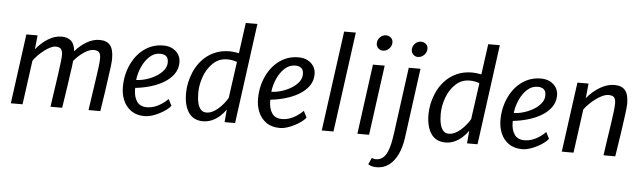

<svg xmlns="http://www.w3.org/2000/svg" viewBox="-58 -1036 5098 1525"><g transform="rotate(5 2491.0 -273.5)"><path d="M135.9 -1.3H42.4L117.8 -557H207.1L195.7 -445.1Q236.9 -497.6 290.7 -530.8Q344.6 -564 397.6 -564Q447.8 -564 475.2 -538.4Q502.5 -512.8 507.5 -457Q548.6 -504.8 599.6 -534.4Q650.6 -564 701.1 -564Q758.1 -564 785.5 -531.5Q812.9 -499 812.9 -423.6Q812.9 -404.1 807.9 -360.8Q802.9 -317.6 792.9 -250.3Q787.6 -209.2 779.1 -152.4Q770.7 -95.6 755.8 -1.3H661.9Q664.5 -20.2 668.2 -45.1Q671.9 -70 676.1 -98.7Q680.3 -127.3 684.6 -157Q688.9 -186.7 693.2 -215.5Q697.5 -244.2 701 -269.1Q709.2 -323.7 713.4 -359.8Q717.5 -395.9 717.5 -416.3Q717.5 -452.2 704.5 -466.4Q691.6 -480.5 660.9 -480.5Q628.5 -480.5 585.3 -452Q542.1 -423.5 506.1 -379.8Q504.3 -361.2 500.8 -333.5Q497.4 -305.8 491.5 -269.6Q488.8 -248.9 485.7 -228.1Q482.7 -207.2 479.4 -184Q476.1 -160.9 471.9 -133.8Q467.7 -106.7 462.9 -74Q458.1 -41.4 451.8 -1.3H358.6Q360.4 -13.8 364 -39.1Q367.6 -64.4 372.8 -99.9Q377.9 -135.5 384.3 -178.7Q390.7 -221.9 397.4 -269.7Q404.8 -324.9 409.2 -361.7Q413.6 -398.6 413.6 -416.3Q413.6 -452.5 400.6 -466.7Q387.7 -480.9 357.3 -480.9Q339.1 -480.9 314.9 -468.8Q290.7 -456.6 265.6 -437.1Q240.5 -417.7 219 -395.3Q197.4 -372.9 183.9 -352.8Z M1111 8Q1044.7 8 1000.7 -23.1Q957.3 -54.7 937 -104.6Q916.6 -154.6 917.7 -212.9Q918.6 -309.1 957.7 -391.5Q995.5 -471.6 1061.2 -517.8Q1126.9 -564 1210.1 -564Q1252.2 -564 1283.2 -547.7Q1314.2 -531.5 1331.4 -503.8Q1348.5 -476.1 1348.5 -441.4Q1348.5 -389.4 1320.2 -348.9Q1292 -308.4 1244.1 -279.4Q1196.2 -250.4 1137 -233Q1077.8 -215.6 1016.2 -209.2Q1016 -206.1 1015.9 -202Q1015.8 -197.9 1015.8 -193.2Q1016.4 -138.2 1041.3 -101.1Q1066.2 -64.1 1123.7 -64.1Q1150.3 -64.1 1178.5 -73.4Q1206.7 -82.6 1234.7 -100.5Q1262.8 -118.4 1288.7 -144.2L1314.7 -92.5Q1303.4 -76.7 1280.1 -59.1Q1256.8 -41.6 1227.2 -26.3Q1197.6 -11 1167.2 -1.5Q1136.9 8 1111 8ZM1018.2 -272.5Q1056.4 -273.5 1097.7 -286.1Q1139.1 -298.6 1175.1 -320.3Q1211.2 -342 1233.5 -370.8Q1255.9 -399.6 1255.9 -433.4Q1255.9 -466.5 1238.8 -481.6Q1221.8 -496.6 1189.4 -496.6Q1166.3 -496.6 1145.5 -488.2Q1124.8 -479.7 1106.1 -462.5Q1068.6 -427.7 1045.9 -375.2Q1023.1 -322.8 1018.2 -272.5Z M1575.5 8Q1498.5 8 1460.1 -48.4Q1421.7 -104.7 1421.7 -202.7Q1421.7 -285.8 1457 -370.5Q1480.5 -426.2 1520.2 -469.9Q1559.9 -513.6 1614.8 -538.8Q1669.7 -564 1738.4 -564Q1754.8 -564 1773.3 -562Q1791.8 -560.1 1812.5 -555.5L1845.9 -799.3H1938.5L1830.6 0H1746.8L1755.6 -101.1Q1735.1 -70.8 1707.1 -46.1Q1679 -21.4 1645.6 -6.7Q1612.1 8 1575.5 8ZM1595 -63.4Q1619.8 -63.4 1643.9 -75Q1667.9 -86.6 1690.1 -106.1Q1712.2 -125.6 1730.8 -148.6Q1749.4 -171.6 1762.8 -194.4L1803 -484.6Q1767.4 -498.6 1725.4 -498.6Q1659.4 -498.6 1612.8 -454.4Q1565.7 -410 1541.9 -343.9Q1518.2 -277.8 1518.2 -213.5Q1518.2 -168.6 1526.1 -134.8Q1534.1 -101.1 1551 -82.2Q1567.9 -63.4 1595 -63.4Z M2188.5 8Q2122.2 8 2078.2 -23.1Q2034.8 -54.7 2014.5 -104.6Q1994.1 -154.6 1995.2 -212.9Q1996.1 -309.1 2035.2 -391.5Q2073 -471.6 2138.7 -517.8Q2204.4 -564 2287.6 -564Q2329.7 -564 2360.7 -547.7Q2391.7 -531.5 2408.9 -503.8Q2426 -476.1 2426 -441.4Q2426 -389.4 2397.7 -348.9Q2369.5 -308.4 2321.6 -279.4Q2273.7 -250.4 2214.5 -233Q2155.3 -215.6 2093.7 -209.2Q2093.5 -206.1 2093.4 -202Q2093.3 -197.9 2093.3 -193.2Q2093.9 -138.2 2118.8 -101.1Q2143.7 -64.1 2201.2 -64.1Q2227.8 -64.1 2256 -73.4Q2284.2 -82.6 2312.2 -100.5Q2340.3 -118.4 2366.2 -144.2L2392.2 -92.5Q2380.9 -76.7 2357.6 -59.1Q2334.3 -41.6 2304.7 -26.3Q2275.1 -11 2244.7 -1.5Q2214.4 8 2188.5 8ZM2095.7 -272.5Q2133.9 -273.5 2175.2 -286.1Q2216.6 -298.6 2252.6 -320.3Q2288.7 -342 2311 -370.8Q2333.4 -399.6 2333.4 -433.4Q2333.4 -466.5 2316.3 -481.6Q2299.3 -496.6 2266.9 -496.6Q2243.8 -496.6 2223 -488.2Q2202.3 -479.7 2183.6 -462.5Q2146.1 -427.7 2123.4 -375.2Q2100.6 -322.8 2095.7 -272.5Z M2615 -1.3H2521.4L2630.1 -799.3H2723.3Z M2898.8 0H2805.6L2880.9 -557.8H2974.5ZM2949.1 -675.2Q2927.8 -675.2 2912.1 -690.7Q2896.5 -706.1 2896.5 -728.8Q2896.5 -756.3 2916.5 -777.4Q2936.6 -798.5 2963.4 -798.5Q2988.3 -798.5 3004.1 -783.8Q3019.9 -769.2 3019.9 -746.6Q3019.9 -718 2998.7 -696.6Q2977.4 -675.2 2949.1 -675.2Z M2980.3 251.6Q2959.1 251.6 2941.7 246.9Q2924.3 242.2 2912.6 233.3L2936.9 181Q2941.5 184.2 2950.7 186.6Q2959.9 188.9 2966.8 188.9Q3000.5 188.9 3022.7 171.3Q3044.9 153.6 3058.8 122.9Q3072.6 92.2 3081 52.4Q3089.4 12.7 3095.4 -31.6L3166.4 -557.8H3260L3185 -1.7Q3175.1 72.6 3148.4 129.9Q3121.6 187.1 3079.4 219.3Q3037.2 251.6 2980.3 251.6ZM3230.6 -649.4Q3209.3 -649.4 3193.6 -664.9Q3178 -680.3 3178 -702.9Q3178 -730.5 3198 -751.6Q3218.1 -772.6 3244.9 -772.6Q3269.8 -772.6 3285.6 -758Q3301.4 -743.4 3301.4 -720.8Q3301.4 -692.2 3280.2 -670.8Q3258.9 -649.4 3230.6 -649.4Z M3508.5 8Q3431.5 8 3393.1 -48.4Q3354.7 -104.7 3354.7 -202.7Q3354.7 -285.8 3390 -370.5Q3413.5 -426.2 3453.2 -469.9Q3492.9 -513.6 3547.8 -538.8Q3602.7 -564 3671.4 -564Q3687.8 -564 3706.3 -562Q3724.8 -560.1 3745.5 -555.5L3778.9 -799.3H3871.5L3763.6 0H3679.8L3688.6 -101.1Q3668.1 -70.8 3640.1 -46.1Q3612 -21.4 3578.6 -6.7Q3545.1 8 3508.5 8ZM3528 -63.4Q3552.8 -63.4 3576.9 -75Q3600.9 -86.6 3623.1 -106.1Q3645.2 -125.6 3663.8 -148.6Q3682.4 -171.6 3695.8 -194.4L3736 -484.6Q3700.4 -498.6 3658.4 -498.6Q3592.4 -498.6 3545.8 -454.4Q3498.7 -410 3474.9 -343.9Q3451.2 -277.8 3451.2 -213.5Q3451.2 -168.6 3459.1 -134.8Q3467.1 -101.1 3484 -82.2Q3500.9 -63.4 3528 -63.4Z M4121.5 8Q4055.2 8 4011.2 -23.1Q3967.8 -54.7 3947.5 -104.6Q3927.1 -154.6 3928.2 -212.9Q3929.1 -309.1 3968.2 -391.5Q4006 -471.6 4071.7 -517.8Q4137.4 -564 4220.6 -564Q4262.7 -564 4293.7 -547.7Q4324.7 -531.5 4341.9 -503.8Q4359 -476.1 4359 -441.4Q4359 -389.4 4330.7 -348.9Q4302.5 -308.4 4254.6 -279.4Q4206.7 -250.4 4147.5 -233Q4088.3 -215.6 4026.7 -209.2Q4026.5 -206.1 4026.4 -202Q4026.3 -197.9 4026.3 -193.2Q4026.9 -138.2 4051.8 -101.1Q4076.7 -64.1 4134.2 -64.1Q4160.8 -64.1 4189 -73.4Q4217.2 -82.6 4245.2 -100.5Q4273.3 -118.4 4299.2 -144.2L4325.2 -92.5Q4313.9 -76.7 4290.6 -59.1Q4267.3 -41.6 4237.7 -26.3Q4208.1 -11 4177.7 -1.5Q4147.4 8 4121.5 8ZM4028.7 -272.5Q4066.9 -273.5 4108.2 -286.1Q4149.6 -298.6 4185.6 -320.3Q4221.7 -342 4244 -370.8Q4266.4 -399.6 4266.4 -433.4Q4266.4 -466.5 4249.3 -481.6Q4232.3 -496.6 4199.9 -496.6Q4176.8 -496.6 4156 -488.2Q4135.3 -479.7 4116.6 -462.5Q4079.1 -427.7 4056.4 -375.2Q4033.6 -322.8 4028.7 -272.5Z M4528.9 0H4435.3L4511.3 -557H4599.9L4588.2 -439.9Q4633.1 -494.7 4691 -529.4Q4748.9 -564 4806.7 -564Q4864.5 -564 4892.1 -531Q4919.7 -498 4919.7 -424.5Q4919.7 -411.1 4917.4 -387.6Q4915 -364.1 4910.4 -329.9Q4905.8 -295.8 4899.3 -250.3Q4897.8 -239 4895.8 -224.8Q4893.8 -210.5 4890.9 -190.9Q4888 -171.4 4884 -144.6Q4880 -117.9 4874.5 -82.3Q4869 -46.7 4861.6 0H4768.1Q4770.4 -16 4774.8 -47.4Q4779.2 -78.8 4786.6 -128.7Q4794 -178.7 4804.9 -250.3Q4814.3 -315.5 4819 -354.7Q4823.7 -393.9 4823.7 -416.3Q4823.7 -452.8 4810.8 -466.7Q4797.9 -480.5 4766.4 -480.5Q4744.4 -480.5 4717.8 -468.3Q4691.3 -456 4664.7 -436.1Q4638 -416.2 4614.9 -393.2Q4591.8 -370.3 4576.4 -349.1Z"/></g></svg>

Font: Merriweather Sans Variable Regular
Style: Italic
Weight: 300
Italic angle: -8°
Designer: Eben Sorkin
Foundry: Eben Sorkin
Version: Version 2.001